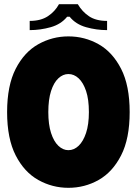

<svg xmlns="http://www.w3.org/2000/svg" viewBox="-20 -886 654 918"><path d="M14 -350Q14 -477 55 -557Q96 -637 163 -674.5Q230 -712 307 -712Q385 -712 451.5 -674.5Q518 -637 559 -557Q600 -477 600 -350Q600 -223 559 -143Q518 -63 451.5 -25.5Q385 12 307 12Q230 12 163 -25.5Q96 -63 55 -143Q14 -223 14 -350ZM211 -350Q211 -291 224 -250.5Q237 -210 259 -189Q281 -168 307 -168Q334 -168 356 -189Q378 -210 391.5 -250.5Q405 -291 405 -350Q405 -411 391.5 -451Q378 -491 356 -511.5Q334 -532 307 -532Q281 -532 259 -511.5Q237 -491 224 -450.5Q211 -410 211 -350ZM262 -866H352Q373 -830 406 -808Q439 -786 492 -786V-742Q441 -742 391.5 -756Q342 -770 313 -806H301Q272 -770 222.5 -756Q173 -742 122 -742V-786Q175 -786 209 -808.5Q243 -831 262 -866Z"/></svg>

Font: Phudu Light Black
Style: Regular
Weight: 900
Version: Version 1.005;gftools[0.9.23]